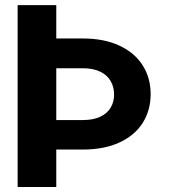

<svg xmlns="http://www.w3.org/2000/svg" viewBox="-20 -748 689 768"><path d="M205.1 -727.5V0H50.6V-727.5ZM311.1 -594.1Q396.7 -594.1 457.9 -565.4Q519.1 -536.7 550.9 -486.3Q582.6 -435.9 582.6 -371.7Q582.6 -306.9 551 -256.8Q519.4 -206.6 458.1 -178.2Q396.7 -149.8 311.1 -149.8H122.5V-267.8H311.1Q353.3 -267.8 381.4 -281.3Q409.6 -294.8 422.9 -317.8Q436.3 -340.7 436.3 -369.7Q436.3 -399.5 422.9 -423.3Q409.6 -447.1 381.4 -461Q353.3 -475 311.1 -475H122.5V-594.1Z"/></svg>

Font: Intratopia Thin
Style: Regular
Weight: 100
Designer: Rasmus Andersson
Foundry: rsms
Version: Version 3.000;Glyphs 3.2.3 (3260)